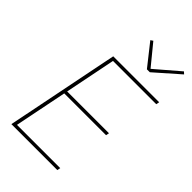

<svg xmlns="http://www.w3.org/2000/svg" viewBox="-272 -1022 1117 1117"><g transform="rotate(45 286.0 -463.5)"><path d="M410 -783H386L280 -917L295 -927L399 -800L547 -927L560 -915ZM432 0H54L194 -698H572L568 -678H212L149 -364H493L489 -344H145L80 -20H436Z"/></g></svg>

Font: IBM Plex Sans Thin
Style: Italic
Weight: 100
Italic angle: -11.31°
Designer: Mike Abbink, Paul van der Laan, Pieter van Rosmalen
Foundry: Bold Monday
Version: Version 3.0